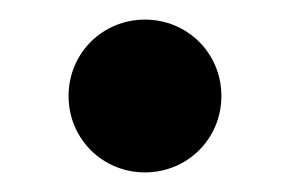

<svg xmlns="http://www.w3.org/2000/svg" viewBox="-20 -162 296 196"><path d="M50 -64C50 -20 85 14 128 14C171 14 206 -20 206 -64C206 -108 171 -142 128 -142C85 -142 50 -108 50 -64Z"/></svg>

Font: Space Text Medium
Style: Regular
Weight: 500
Designer: Florian Karsten (Space Text), Colophon Foundry (Space Mono)
Foundry: Florian Karsten
Version: Version 1.003;PS 001.003;hotconv 1.0.88;makeotf.lib2.5.64775